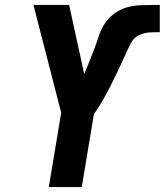

<svg xmlns="http://www.w3.org/2000/svg" viewBox="-20 -755 665 775"><path d="M177 0 227 -300 115 -735H259L320 -456Q331 -482 341 -507.5Q351 -533 361 -559Q371 -585 379.5 -611.5Q388 -638 404 -661.5Q420 -685 444 -702Q468 -719 494.5 -726Q521 -733 548 -734Q575 -735 601 -735Q607 -735 613 -735Q619 -735 625 -735V-625Q622 -625 619.5 -625Q617 -625 614 -625Q602 -625 589 -624.5Q576 -624 563.5 -621Q551 -618 538.5 -611.5Q526 -605 517.5 -594.5Q509 -584 503.5 -571.5Q498 -559 492 -547Q477 -514 462 -482Q447 -450 431 -418Q415 -386 397.5 -355Q380 -324 359 -294L310 0Z"/></svg>

Font: Iosevka SS04 XBd Ex Obl
Style: Regular
Weight: 800
Width: 7
Italic angle: -9°
Monospace: yes
Designer: Belleve Invis
Foundry: Belleve Invis
Version: Version 19.0.0; ttfautohint (v1.8.4)